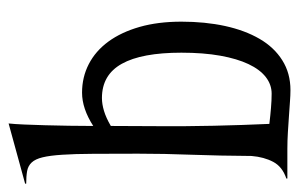

<svg xmlns="http://www.w3.org/2000/svg" viewBox="-149 -552 705 453"><g transform="rotate(-90 203.5 -325.5)"><path d="M8.8 0V-2.4Q36.6 -11.7 48.1 -33.4Q59.6 -55.2 62 -84.5Q62.5 -160.2 64.9 -225.3Q67.4 -290.5 67.4 -352.1Q67.4 -414.6 67.1 -458.3Q66.9 -502 64.9 -531.2Q63 -560.5 58.8 -577.6Q54.7 -594.7 46.6 -603.3Q38.6 -611.8 26.4 -614Q14.2 -616.2 -3.4 -616.2V-618.7L138.7 -657.7Q137.2 -643.6 136.2 -620.8Q135.3 -598.1 134.5 -571.3Q133.8 -544.4 133.3 -515.1Q132.8 -485.8 132.8 -458Q173.8 -484.4 211.4 -484.4Q248 -484.4 278.8 -468.5Q309.6 -452.6 331.8 -422.4Q354 -392.1 366.5 -348.6Q378.9 -305.2 378.9 -250Q378.9 -194.3 368.7 -147.2Q358.4 -100.1 338.4 -65.7Q318.4 -31.2 287.8 -12Q257.3 7.3 217.3 7.3Q205.6 7.3 189.7 6.1Q173.8 4.9 155.5 3.7Q137.2 2.4 117.4 1.2Q97.7 0 78.6 0ZM132.3 -304.7Q131.8 -241.7 133.3 -173.8Q134.8 -106 137.7 -42.5Q158.2 -40 175.8 -38.6Q193.4 -37.1 209 -37.1Q230.5 -37.1 248.3 -51Q266.1 -64.9 278.8 -91.8Q291.5 -118.7 298.6 -158.4Q305.7 -198.2 305.7 -250Q305.7 -343.8 279.5 -390.6Q253.4 -437.5 198.7 -437.5Q184.6 -437.5 168.2 -432.6Q151.9 -427.7 132.8 -416.5V-410.2Z"/></g></svg>

Font: Smythe
Style: Regular
Weight: 400
Version: Version 1.000